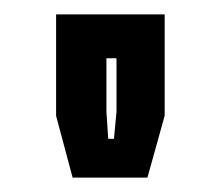

<svg xmlns="http://www.w3.org/2000/svg" viewBox="-20 -720 307 267"><path d="M81 -473 58 -559V-700H209V-559L185 -473ZM130.5 -527H138.5L142 -564.5V-639H128V-564.5Z"/></svg>

Font: Tourney
Style: Bold
Weight: 700
Designer: Tyler Finck
Foundry: Etcetera Type Co
Version: Version 1.015